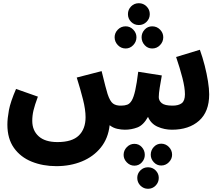

<svg xmlns="http://www.w3.org/2000/svg" viewBox="-20 -803 1374 1196"><path d="M331 232Q247 232 177.5 204Q108 176 67 118.5Q26 61 26 -27Q26 -65 35.5 -116.5Q45 -168 80 -249L216 -201Q196 -147 188.5 -115Q181 -83 181 -50Q181 10 221 46Q261 82 338 82Q429 82 471 41Q513 0 513 -73Q513 -120 497 -183.5Q481 -247 458 -320L613 -360Q627 -302 636 -268Q645 -234 650 -218Q665 -172 684 -158Q703 -144 735 -145Q757 -145 773 -151Q789 -157 801 -177.5Q813 -198 822.5 -240.5Q832 -283 841 -356L988 -333Q981 -295 975 -257.5Q969 -220 969 -198Q969 -176 987.5 -160.5Q1006 -145 1055 -145Q1092 -145 1112 -160Q1132 -175 1132 -216Q1132 -256 1116.5 -317Q1101 -378 1077 -448L1225 -493Q1242 -446 1255 -395Q1268 -344 1275.5 -297Q1283 -250 1283 -215Q1283 -107 1220 -51Q1157 5 1051 5Q1004 5 962 -13.5Q920 -32 902 -75Q873 -23 835.5 -9Q798 5 758 5Q736 5 710.5 -0.5Q685 -6 663 -23Q654 59 608 116Q562 173 490 202.5Q418 232 331 232ZM845 -647Q816 -647 796.5 -667Q777 -687 777 -715Q777 -743 796.5 -763Q816 -783 845 -783Q873 -783 893 -763Q913 -743 913 -715Q913 -687 893 -667Q873 -647 845 -647ZM763 -501Q734 -501 714 -522Q694 -543 694 -571Q694 -598 714 -618.5Q734 -639 763 -639Q790 -639 810 -618.5Q830 -598 830 -571Q830 -543 810 -522Q790 -501 763 -501ZM928 -501Q900 -501 881 -522Q862 -543 862 -571Q862 -598 881 -618.5Q900 -639 928 -639Q957 -639 977 -618.5Q997 -598 997 -571Q997 -543 977 -522Q957 -501 928 -501ZM984 228Q957 228 938 207.5Q919 187 919 161Q919 133 938 112.5Q957 92 984 92Q1012 92 1032 112.5Q1052 133 1052 161Q1052 187 1032 207.5Q1012 228 984 228ZM817 229Q790 229 770 208.5Q750 188 750 162Q750 134 770 113.5Q790 93 817 93Q845 93 863.5 113.5Q882 134 882 162Q882 188 863.5 208.5Q845 229 817 229ZM902 373Q874 373 854.5 353Q835 333 835 305Q835 278 854.5 258.5Q874 239 902 239Q930 239 949.5 258.5Q969 278 969 305Q969 333 949.5 353Q930 373 902 373Z"/></svg>

Font: Noto Sans Arabic SemCond ExtBd
Style: Regular
Weight: 800
Width: 4
Designer: Monotype Design Team, Nadine Chahine, Nizar Qandah and Khaled Hosny
Foundry: Monotype Imaging Inc.
Version: Version 2.012; ttfautohint (v1.8.4.7-5d5b)